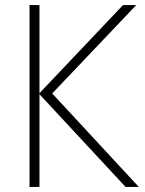

<svg xmlns="http://www.w3.org/2000/svg" viewBox="-20 -734 569 754"><path d="M525 0H473L135 -364V0H96V-714H135V-368L463 -714H515L185 -367Z"/></svg>

Font: Noto Sans Disp ExtLt
Style: Regular
Weight: 200
Designer: Monotype Design Team
Foundry: Monotype Imaging Inc.
Version: Version 2.000;GOOG;noto-source:20170915:90ef993387c0